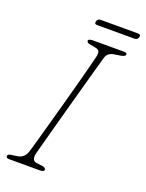

<svg xmlns="http://www.w3.org/2000/svg" viewBox="-151 -884 728 958"><g transform="rotate(20 212.5 -405.0)"><path d="M137.5 -71.5Q129.5 -33 156.5 -29L188.5 -25Q207.5 -22 207 -10.5Q207 -5 200.5 -2.5Q194 0 186.5 0H22Q5.5 0 5.5 -10.5Q4.5 -21.5 25.5 -24L54 -28Q91.5 -33 103.5 -71Q107 -82 118.2 -121.5Q129.5 -161 145.2 -217.8Q161 -274.5 178.5 -338Q196 -401.5 212 -461.2Q228 -521 239.8 -566.2Q251.5 -611.5 256 -630.5Q259.5 -647.5 256 -657.5Q252.5 -667.5 235.5 -670.5L208 -675.5Q187.5 -678.5 187.5 -690Q188 -700 214.5 -700H376.5Q392.5 -700 392.5 -691.5Q392.5 -685.5 387.2 -682Q382 -678.5 368 -676L334 -670.5Q301 -665.5 292.5 -636.5Q286.5 -615.5 273.5 -568.8Q260.5 -522 243.8 -461.5Q227 -401 209.5 -337Q192 -273 176.5 -216.2Q161 -159.5 150.5 -120.2Q140 -81 137.5 -71.5ZM193.5 -794.5Q197.5 -809.5 213 -809.5H412Q428 -809.5 424 -794.5Q419.5 -779 404 -779H205Q189 -779 193.5 -794.5Z"/></g></svg>

Font: Fraunces 72pt SuperSoft Thin
Style: Italic
Weight: 100
Italic angle: -16°
Version: Version 1.000;[b76b70a41]